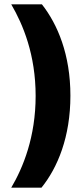

<svg xmlns="http://www.w3.org/2000/svg" viewBox="-20 -778 384 889"><path d="M174 -758H32C87 -664 145 -524 145 -334C145 -144 87 -2 32 91H172C247 -2 306 -144 306 -335C306 -525 247 -665 174 -758Z"/></svg>

Font: Vanilla Cream Black
Style: Regular
Weight: 900
Designer: Jeremy Tribby, Jinavaṁso
Foundry: Tribby Type
Version: Version 1.422;Glyphs 3.1.2 (3151)